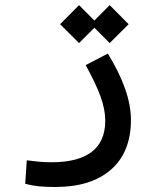

<svg xmlns="http://www.w3.org/2000/svg" viewBox="-20 -516 626 766"><path d="M201.2 230Q162.1 230 135 227.3Q107.9 224.6 80.6 217.3L86.9 123.5Q114.7 127 136 129.2Q157.2 131.3 186.5 131.3Q291.5 131.3 345.7 90.1Q399.9 48.8 399.9 -34.7Q399.9 -79.6 381.1 -131.1Q362.3 -182.6 321.8 -256.3L410.2 -302.2Q502.4 -152.3 502.4 -38.1Q502.4 90.8 423.1 160.4Q343.8 230 201.2 230ZM417.5 -344.2 356.4 -405.3 295.4 -344.2 219.7 -419.4 295.4 -495.6 356.4 -434.1 417.5 -495.6 493.2 -419.4Z"/></svg>

Font: Cascadia Code NF
Style: Regular
Weight: 400
Monospace: yes
Designer: Aaron Bell
Foundry: Saja Typeworks
Version: Version 2404.023; ttfautohint (v1.8.4)